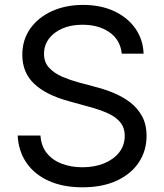

<svg xmlns="http://www.w3.org/2000/svg" viewBox="-20 -758 676 790"><path d="M318.8 12.7Q239.3 12.7 180.4 -13.9Q121.6 -40.5 88.9 -88.1Q56.2 -135.7 52.7 -200.2H146.5Q149.4 -156.7 172.9 -127.7Q196.3 -98.6 234.6 -84.2Q272.9 -69.8 318.8 -69.8Q369.1 -69.8 408.4 -85.9Q447.8 -102.1 470.5 -131.1Q493.2 -160.2 493.2 -198.7Q493.2 -232.9 474.6 -255.1Q456.1 -277.3 423.6 -292Q391.1 -306.6 349.1 -317.9L262.7 -341.8Q169.4 -367.2 120.6 -413.3Q71.8 -459.5 71.8 -532.2Q71.8 -594.2 104.5 -640.4Q137.2 -686.5 193.8 -712.2Q250.5 -737.8 321.8 -737.8Q394.5 -737.8 450 -711.9Q505.4 -686 537.1 -640.6Q568.8 -595.2 570.8 -537.1H481Q475.1 -593.8 430.7 -625Q386.2 -656.2 318.8 -656.2Q272 -656.2 236.3 -640.6Q200.7 -625 180.9 -598.1Q161.1 -571.3 161.1 -536.6Q161.1 -501 182.9 -478.3Q204.6 -455.6 237.1 -441.9Q269.5 -428.2 301.8 -419.4L376.5 -399.4Q411.1 -390.6 447.3 -375.7Q483.4 -360.8 514.2 -337.9Q544.9 -314.9 564 -280.8Q583 -246.6 583 -198.7Q583 -138.2 551.5 -90.3Q520 -42.5 460.9 -14.9Q401.9 12.7 318.8 12.7Z"/></svg>

Font: Inter 18pt
Style: Regular
Weight: 400
Designer: Rasmus Andersson
Foundry: rsms
Version: Version 4.001;git-66647c0bb